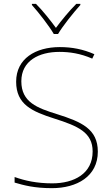

<svg xmlns="http://www.w3.org/2000/svg" viewBox="-20 -969 583 999"><path d="M260 -792H282C306 -833 361 -902 398 -943V-949H377C340 -912 299 -862 271 -824C243 -862 204 -912 167 -949H146V-943C183 -902 236 -833 260 -792ZM489 -180C489 -298 404 -335 277 -375C174 -407 91 -437 91 -546C91 -653 183 -699 289 -699C342 -699 398 -691 460 -664L471 -687C412 -713 354 -724 291 -724C165 -724 64 -664 64 -544C64 -425 147 -389 263 -352C386 -313 462 -280 462 -181C462 -65 365 -15 252 -15C171 -15 109 -29 56 -48V-19C104 -5 158 10 250 10C380 10 489 -51 489 -180Z"/></svg>

Font: Noto Sans Gujarati UI Thin
Style: Regular
Weight: 100
Designer: Jelle Bosma - Monotype Design Team, Universal Thirst
Foundry: Monotype Imaging Inc.
Version: Version 2.106